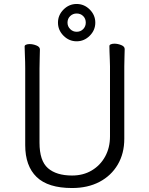

<svg xmlns="http://www.w3.org/2000/svg" viewBox="-20 -929 750 967"><path d="M460 -815Q460 -777 432 -749Q404 -721 366 -721Q328 -721 300 -749Q272 -777 272 -815Q272 -853 300 -881Q328 -909 366 -909Q404 -909 432 -881Q460 -853 460 -815ZM412 -815Q412 -835 399 -848Q386 -861 366 -861Q347 -861 333.5 -848Q320 -835 320 -815Q320 -796 333.5 -782.5Q347 -769 366 -769Q386 -769 399 -782.5Q412 -796 412 -815ZM534 -595Q534 -609 533 -630Q532 -651 531.5 -670Q531 -689 531 -697Q531 -703 538.5 -706Q546 -709 556 -709Q573 -709 590.5 -702Q608 -695 608 -682Q608 -670 607 -645Q606 -620 606 -594V-230Q606 -156 573 -100Q540 -44 481 -13Q422 18 343 18Q222 18 164.5 -37.5Q107 -93 107 -198V-586Q107 -617 105.5 -647.5Q104 -678 104 -695Q104 -701 111.5 -704Q119 -707 129 -707Q146 -707 163.5 -700Q181 -693 181 -680Q181 -668 180 -639Q179 -610 179 -584V-210Q179 -119 221.5 -82Q264 -45 343 -45Q399 -45 442 -70.5Q485 -96 509.5 -140.5Q534 -185 534 -242Z"/></svg>

Font: Moon Stars Kai T HW
Style: Regular
Weight: 400
Designer: GuiWonder
Version: Version 1.101